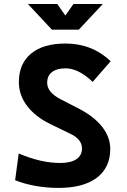

<svg xmlns="http://www.w3.org/2000/svg" viewBox="-20 -918 626 948"><path d="M269 9.8Q210 9.8 154.3 -0.2Q98.6 -10.3 54.7 -28.3L72.3 -160.2Q182.6 -113.3 276.9 -113.3Q329.1 -113.3 356.9 -131.8Q384.8 -150.4 384.8 -185.1Q384.8 -230.5 327.6 -257.3L228 -305.7Q154.3 -341.8 113.8 -395Q73.2 -448.2 73.2 -512.7Q73.2 -603.5 133.3 -653.3Q193.4 -703.1 303.2 -703.1Q434.6 -703.1 526.4 -615.7L437.5 -513.7Q367.7 -580.6 303.7 -580.6Q260.7 -580.6 236.8 -562.3Q212.9 -543.9 212.9 -509.3Q212.9 -462.9 277.8 -428.7L371.6 -380.4Q444.8 -342.3 484.6 -291.5Q524.4 -240.7 524.4 -182.6Q524.4 -90.3 458 -40.3Q391.6 9.8 269 9.8ZM236.3 -771.5 117.7 -898.4H262.7L302.7 -841.3L342.8 -898.4H487.8L369.1 -771.5Z"/></svg>

Font: Cascadia Mono PL
Style: Bold
Weight: 700
Monospace: yes
Designer: Aaron Bell
Foundry: Saja Typeworks
Version: Version 2404.023; ttfautohint (v1.8.4)